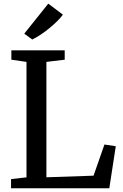

<svg xmlns="http://www.w3.org/2000/svg" viewBox="-20 -1014 662 1034"><path d="M122.7 -58.9V-680.7L41.2 -692.5V-743H328.5V-692.5L229.9 -680.7V-59.3L483.8 -67.9L542.5 -235.7L603.5 -226.6L568.7 0H39.5V-49.5ZM154.2 -801.4H153.4L110.7 -832.7L240 -994.4L318.7 -935.1Q306.9 -918.4 287.5 -899.4Q268 -880.3 245 -861.5Q221.9 -842.6 198.2 -826.9Q174.4 -811.3 154.2 -801.4Z"/></svg>

Font: Merriweather 7pt Light
Style: Regular
Weight: 300
Designer: Eben Sorkin
Foundry: Eben Sorkin
Version: Version 2.200;gftools[0.9.31]